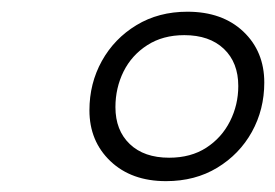

<svg xmlns="http://www.w3.org/2000/svg" viewBox="-20 -720 482 336"><path d="M308 -699.5Q369 -699.5 405.8 -664.8Q442.5 -630 442.5 -575.5Q442.5 -528.5 420.8 -489.2Q399 -450 360.2 -426.5Q321.5 -403 270.5 -403Q210 -403 173.2 -438Q136.5 -473 136.5 -527Q136.5 -574 158.2 -613.2Q180 -652.5 218.8 -676Q257.5 -699.5 308 -699.5ZM276 -444Q314 -444 341 -461.5Q368 -479 382.5 -507.8Q397 -536.5 397 -569.5Q397 -610.5 371.8 -634.5Q346.5 -658.5 302.5 -658.5Q265 -658.5 237.8 -641Q210.5 -623.5 196.2 -594.8Q182 -566 182 -532.5Q182 -492 207 -468Q232 -444 276 -444Z"/></svg>

Font: Newsreader 11pt
Style: Italic
Weight: 400
Italic angle: -17°
Version: Version 1.003